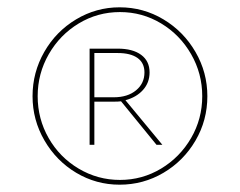

<svg xmlns="http://www.w3.org/2000/svg" viewBox="-20 -731 656 525"><path d="M547 -468Q547 -402 514.5 -346.5Q482 -291 427 -258.5Q372 -226 307 -226Q243 -226 188.5 -258.5Q134 -291 101.5 -347Q69 -403 69 -468Q69 -533 101 -589Q133 -645 188 -678Q243 -711 307 -711Q372 -711 427 -678Q482 -645 514.5 -589Q547 -533 547 -468ZM533 -468Q533 -530 502.5 -583Q472 -636 420.5 -667Q369 -698 308 -698Q247 -698 195.5 -667Q144 -636 113.5 -583Q83 -530 83 -468Q83 -406 113 -353.5Q143 -301 195 -270Q247 -239 308 -239Q369 -239 420.5 -270Q472 -301 502.5 -353.5Q533 -406 533 -468ZM323 -457 424 -335H408L311 -454Q304 -453 291 -453H238V-335H225V-598H302Q343 -598 366 -581Q389 -564 389 -533Q389 -505 371 -485Q353 -465 323 -457ZM291 -465Q329 -465 352 -484Q375 -503 375 -533Q375 -559 356 -572.5Q337 -586 302 -586H238V-465Z"/></svg>

Font: Ysabeau Thin
Style: Regular
Weight: 200
Designer: Christian Thalmann (Catharsis Fonts)
Version: Version 0.003